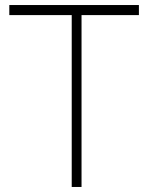

<svg xmlns="http://www.w3.org/2000/svg" viewBox="-20 -743 589 763"><path d="M17 -683H265V0H304V-683H532V-723H17Z"/></svg>

Font: United Sans Thin
Style: Regular
Weight: 100
Designer: Pablo Impallari, Rodrigo Fuenzalida (Modified by Dan O. Williams)
Version: Version 1.000;PS 001.000;hotconv 1.0.88;makeotf.lib2.5.64775